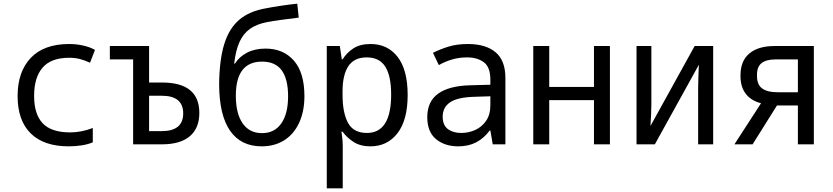

<svg xmlns="http://www.w3.org/2000/svg" viewBox="-20 -787 4544 1047"><path d="M355 11Q219 11 147.5 -59.5Q76 -130 76 -263Q76 -396 148 -471.5Q220 -547 357 -547Q395 -547 432 -539Q469 -531 498 -515L471 -445Q440 -459 414.5 -465.5Q389 -472 357 -472Q259 -472 212.5 -418.5Q166 -365 166 -264Q166 -164 213 -114.5Q260 -65 363 -65Q392 -65 423.5 -71Q455 -77 486 -89V-11Q461 0 426.5 5.5Q392 11 355 11Z M706 0V-463H579V-536H793V-337H864Q1067 -337 1067 -171Q1067 -88 1015 -44Q963 0 864 0ZM793 -72H862Q979 -72 979 -169Q979 -265 861 -265H793Z M1407 11Q1294 11 1235 -73.5Q1176 -158 1175 -325Q1176 -459 1202.5 -545.5Q1229 -632 1285 -679.5Q1341 -727 1432 -742Q1456 -747 1504.5 -754.5Q1553 -762 1601 -767L1609 -691Q1561 -685 1512.5 -678.5Q1464 -672 1439 -667Q1380 -656 1343 -629.5Q1306 -603 1285.5 -557Q1265 -511 1257 -440H1261Q1284 -477 1326.5 -499.5Q1369 -522 1428 -522Q1525 -522 1582.5 -456.5Q1640 -391 1640 -263Q1640 -180 1611.5 -118Q1583 -56 1530.5 -22.5Q1478 11 1407 11ZM1409 -61Q1477 -61 1514 -114Q1551 -167 1551 -262Q1551 -355 1516.5 -403Q1482 -451 1409 -451Q1266 -451 1266 -265Q1266 -168 1303 -114.5Q1340 -61 1409 -61Z M1762 240V-536H1833L1844 -463H1848Q1871 -500 1907.5 -523.5Q1944 -547 2001 -547Q2094 -547 2148.5 -476.5Q2203 -406 2203 -269Q2203 -132 2147.5 -60.5Q2092 11 2000 11Q1945 11 1908 -13Q1871 -37 1848 -69H1842Q1845 -51 1847 -29.5Q1849 -8 1849 11V240ZM1981 -62Q2113 -62 2113 -271Q2113 -373 2081 -423.5Q2049 -474 1980 -474Q1911 -474 1879.5 -426Q1848 -378 1848 -289V-269Q1848 -173 1877.5 -117.5Q1907 -62 1981 -62Z M2479 11Q2405 11 2357.5 -28.5Q2310 -68 2310 -148Q2310 -234 2369.5 -276.5Q2429 -319 2544 -322L2654 -325V-352Q2654 -421 2618.5 -447.5Q2583 -474 2527 -474Q2483 -474 2444.5 -462.5Q2406 -451 2373 -432L2341 -499Q2381 -519 2426.5 -533Q2472 -547 2532 -547Q2629 -547 2682.5 -502Q2736 -457 2736 -362V0H2667L2654 -75H2650Q2619 -33 2577 -11Q2535 11 2479 11ZM2495 -62Q2536 -62 2572 -78.5Q2608 -95 2631 -128.5Q2654 -162 2654 -214V-262L2563 -259Q2473 -256 2433.5 -228.5Q2394 -201 2394 -151Q2394 -104 2422.5 -83Q2451 -62 2495 -62Z M2888 0V-536H2975V-313H3219V-536H3306V0H3219V-241H2975V0Z M3451 0V-536H3532V-221Q3532 -195 3530.5 -162.5Q3529 -130 3527 -100L3768 -536H3869V0H3787V-305Q3787 -334 3788.5 -370Q3790 -406 3791 -434L3551 0Z M3985 0 4130 -224Q4075 -238 4046 -276.5Q4017 -315 4018 -376Q4018 -455 4066.5 -495.5Q4115 -536 4203 -536H4418V0H4331V-212H4217L4084 0ZM4220 -284H4331V-463H4209Q4158 -463 4132.5 -442.5Q4107 -422 4108 -376Q4107 -327 4135 -305.5Q4163 -284 4220 -284Z"/></svg>

Font: Noto Sans Mono SemiCondensed
Style: Regular
Weight: 400
Width: 4
Designer: Monotype Design Team
Foundry: Monotype Imaging Inc.
Version: Version 2.014